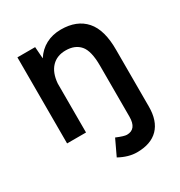

<svg xmlns="http://www.w3.org/2000/svg" viewBox="-171 -632 907 966"><g transform="rotate(-30 282.0 -148.5)"><path d="M244 186 287 95Q330 113 346 113Q402 113 402 40V-256Q402 -342 373 -375.5Q344 -409 290 -409Q239 -409 208.5 -377Q178 -345 173 -285V0H63V-500H166L171 -432Q196 -471 234.5 -491.5Q273 -512 322 -512Q414 -512 463.5 -456Q513 -400 512 -282V45Q512 128 469.5 171.5Q427 215 346 215Q297 215 244 186Z"/></g></svg>

Font: Oak Sans SemiBold
Style: Regular
Weight: 600
Designer: Erik Kennedy, Walven
Foundry: Erik Kennedy, Walven
Version: Version 1.000